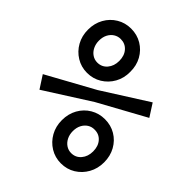

<svg xmlns="http://www.w3.org/2000/svg" viewBox="-206 -847 974 974"><g transform="rotate(45 281.0 -360.0)"><path d="M165.5 -410.6Q123.5 -410.6 88.9 -431.9Q54.2 -453.1 34.2 -489Q14.2 -524.9 14.2 -569.3Q14.2 -614.7 34.2 -650.6Q54.2 -686.5 88.9 -707.3Q123.5 -728 165.5 -728Q208.5 -728 243.2 -707.3Q277.8 -686.5 297.9 -650.6Q317.9 -614.7 317.4 -569.3Q317.9 -524.9 297.9 -489Q277.8 -453.1 243.2 -431.9Q208.5 -410.6 165.5 -410.6ZM165.5 -484.4Q197.8 -484.4 218.3 -508.5Q238.8 -532.7 238.8 -569.3Q238.8 -606.9 218.3 -630.1Q197.8 -653.3 165.5 -653.3Q145.5 -653.3 128.9 -642.8Q112.3 -632.3 102.5 -613.5Q92.8 -594.7 92.8 -569.3Q92.8 -545.4 102.5 -525.9Q112.3 -506.3 128.9 -495.4Q145.5 -484.4 165.5 -484.4ZM396.5 7.8Q354.5 7.8 319.8 -13.4Q285.2 -34.7 265.1 -70.6Q245.1 -106.4 245.1 -150.9Q245.1 -196.3 265.1 -232.2Q285.2 -268.1 319.8 -288.6Q354.5 -309.1 396.5 -309.1Q439.5 -309.1 473.9 -288.6Q508.3 -268.1 528.3 -232.2Q548.3 -196.3 548.3 -150.9Q548.3 -106.4 528.3 -70.6Q508.3 -34.7 473.9 -13.4Q439.5 7.8 396.5 7.8ZM396.5 -65.9Q428.7 -65.9 449.2 -90.1Q469.7 -114.3 469.7 -150.9Q469.7 -188.5 449.2 -211.7Q428.7 -234.9 396.5 -234.4Q376.5 -234.9 359.9 -224.4Q343.3 -213.9 333.5 -195.1Q323.7 -176.3 323.7 -150.9Q323.7 -126.5 333.5 -107.2Q343.3 -87.9 359.9 -76.9Q376.5 -65.9 396.5 -65.9ZM55.7 -179.7 11.7 -247.6 265.6 -387.2 507.3 -540.5 550.8 -472.7 298.3 -334Z"/></g></svg>

Font: Reddit Mono SemiBold
Style: Regular
Weight: 600
Monospace: yes
Designer: Stephen Hutchings
Foundry: Reddit
Version: Version 1.014